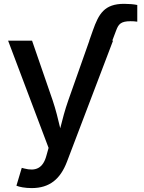

<svg xmlns="http://www.w3.org/2000/svg" viewBox="-20 -754 735 982"><path d="M455.1 -598.6 436.5 -545.9H437L329.1 -240.2C312.5 -192.9 299.8 -145.5 288.1 -98.1C276.9 -145.5 265.6 -192.4 249.5 -240.2L144 -545.9H21.5L228.5 2.4L217.8 40.5C200.2 108.4 160.6 122.6 104.5 107.9L91.3 104.5L64 195.8C78.6 202.1 107.9 208 142.1 208C233.9 208 288.6 161.6 322.3 73.7L558.1 -545.9H554.2L574.2 -598.6C585.9 -629.4 596.7 -645.5 647.5 -645.5C658.2 -645.5 670.4 -645 682.1 -643.1V-728.5C664.1 -732.4 639.6 -734.4 614.7 -734.4C513.2 -734.4 484.9 -682.6 455.1 -598.6Z"/></svg>

Font: Raveo Medium
Style: Regular
Weight: 500
Designer: Jakub Foglar, Rasmus Andersson (Inter)
Foundry: Jakubfoglar.com
Version: Version 1.100;Glyphs 3.2.3 (3260)